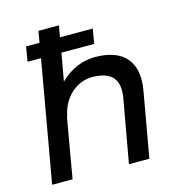

<svg xmlns="http://www.w3.org/2000/svg" viewBox="-107 -814 845 908"><g transform="rotate(-15 315.5 -360.0)"><path d="M37 0H137L188 -294L189 -291C205 -382 273 -443 351 -443C446 -443 484 -397 468 -308L413 0H513L569 -317C594 -454 529 -531 389 -531C331 -531 271 -510 217 -457L241 -592H401L414 -664H253L263 -720H163L153 -664H87L75 -592H141Z"/></g></svg>

Font: Fixel Display Medium
Style: Italic
Weight: 500
Italic angle: -10°
Designer: AlfaBravo + MacPaw
Foundry: Kyrylo Tkachov, Marchela Mozhyna, Serhii Makarenko, Maria Weinstein, Zakhar Kryvoshyya
Version: Version 1.210;Glyphs 3.2 (3217)